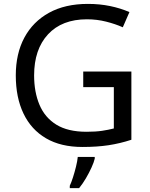

<svg xmlns="http://www.w3.org/2000/svg" viewBox="-20 -744 768 985"><path d="M407 -377H654V-27Q596 -8 537 1Q478 10 403 10Q292 10 216 -34.5Q140 -79 100.5 -161.5Q61 -244 61 -357Q61 -469 105 -551Q149 -633 231.5 -678.5Q314 -724 431 -724Q491 -724 544.5 -713Q598 -702 644 -682L610 -604Q572 -621 524.5 -633Q477 -645 426 -645Q298 -645 226.5 -568Q155 -491 155 -357Q155 -272 182.5 -206.5Q210 -141 269 -104.5Q328 -68 424 -68Q471 -68 504 -73Q537 -78 564 -85V-297H407ZM466 70Q462 88 449.5 115.5Q437 143 420.5 171Q404 199 386 221H338V209Q346 192 354.5 165.5Q363 139 370 110.5Q377 82 379 61H466Z"/></svg>

Font: Noto Sans Elymaic
Style: Regular
Weight: 400
Designer: Morgane Pierson
Foundry: Google LLC
Version: Version 1.002; ttfautohint (v1.8.4.7-5d5b)